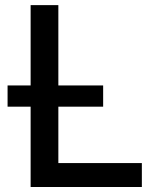

<svg xmlns="http://www.w3.org/2000/svg" viewBox="-20 -748 625 768"><path d="M102.5 0V-727.5H213.4V-95.7H547.4V0ZM10.3 -321.3V-406.2H392.6V-321.3Z"/></svg>

Font: Inter 20pt Medium
Style: Regular
Weight: 500
Version: Version 4.001;git-66647c0bb